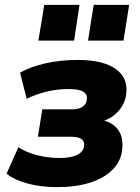

<svg xmlns="http://www.w3.org/2000/svg" viewBox="-20 -754 573 785"><path d="M214 11Q146 11 91.5 -4Q37 -19 7 -44L55 -152Q85 -132 130 -120Q175 -108 223 -108Q268 -108 294 -120Q320 -132 324 -157Q326 -177 312.5 -186Q299 -195 267 -195H135L153 -307H274Q302 -307 317.5 -317.5Q333 -328 335 -347Q338 -368 320.5 -379Q303 -390 260 -390Q215 -390 171 -379.5Q127 -369 89 -350L62 -457Q104 -481 165.5 -495Q227 -509 297 -509Q401 -509 453 -472Q505 -435 496 -369Q493 -343 479.5 -320.5Q466 -298 444.5 -281.5Q423 -265 395 -257L397 -263Q443 -253 464.5 -221Q486 -189 479 -139Q474 -94 439.5 -59.5Q405 -25 347.5 -7Q290 11 214 11ZM340 -588 363 -734H508L485 -588ZM137 -588 161 -734H305L283 -588Z"/></svg>

Font: Nunito Sans 10pt SemiCondensed Black
Style: Italic
Weight: 900
Width: 4
Italic angle: -9°
Designer: Vernon Adams
Foundry: Vernon Adams
Version: Version 3.101;gftools[0.9.27]